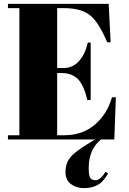

<svg xmlns="http://www.w3.org/2000/svg" viewBox="-20 -720 664 991"><path d="M21 -678C21 -678 80 -678 80 -678C80 -678 80 -22 80 -22C80 -22 21 -22 21 -22C21 -22 21 0 21 0C21 0 470 0 470 0C470 0 428 26 428 26C428 26 428 26 428 26C384 53 355 76 340 96C325 116 318 140 318 167C318 195 327 216 346 230C365 244 387 251 412 251C437 251 458 247 475 239C492 231 504 222 512 212C520 203 529 190 538 175C538 175 525 167 525 167C525 167 525 167 525 167C506 196 489 210 474 210C459 210 450 206 445 197C440 188 438 172 438 147C438 147 438 147 438 147C438 83 459 34 501 0C501 0 570 0 570 0C570 0 578 -218 578 -218C578 -218 558 -218 558 -218C558 -218 558 -218 558 -218C542 -161 513 -114 470 -77C427 -40 374 -22 313 -22C313 -22 275 -22 275 -22C275 -22 275 -343 275 -343C275 -343 299 -343 299 -343C299 -343 299 -343 299 -343C334 -343 362 -332 383 -311C403 -290 419 -254 431 -204C431 -204 448 -204 448 -204C448 -204 448 -500 448 -500C448 -500 433 -500 433 -500C433 -500 433 -500 433 -500C424 -460 409 -428 388 -405C367 -381 340 -369 309 -369C309 -369 275 -369 275 -369C275 -369 275 -678 275 -678C275 -678 310 -678 310 -678C310 -678 310 -678 310 -678C369 -678 414 -666 445 -641C476 -616 505 -569 533 -502C533 -502 551 -502 551 -502C551 -502 541 -700 541 -700C541 -700 21 -700 21 -700C21 -700 21 -678 21 -678Z"/></svg>

Font: Abril Fatface Utterance
Style: Regular
Weight: 500
Designer: Veronika Burian, Jos Scaglione
Foundry: TypeTogether
Version: ""